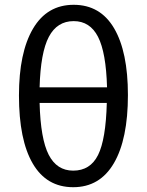

<svg xmlns="http://www.w3.org/2000/svg" viewBox="-20 -768 611 800"><path d="M513 -372Q513 -188 454.5 -88Q396 12 285 12Q174 12 116.5 -86.5Q59 -185 59 -370Q59 -549 117.5 -648.5Q176 -748 287 -748Q398 -748 455.5 -650Q513 -552 513 -372ZM287 -680Q218 -680 183.5 -614.5Q149 -549 145 -404H426Q422 -549 388.5 -614.5Q355 -680 287 -680ZM285 -57Q356 -57 388.5 -122Q421 -187 425 -339H145Q149 -189 183 -123Q217 -57 285 -57Z"/></svg>

Font: FiraGO Book
Style: Regular
Weight: 350
Designer: bBox Type
Foundry: bBox Type GmbH
Version: Version 1.001;PS 001.001;hotconv 1.0.88;makeotf.lib2.5.64775